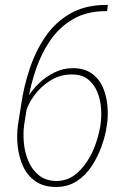

<svg xmlns="http://www.w3.org/2000/svg" viewBox="-20 -741 509 771"><path d="M404.8 -721.2H413.1L410.2 -696.3H403.3Q327.1 -695.8 272.7 -663.8Q218.3 -631.8 182.1 -579.1Q146 -526.4 124 -461.9Q102.1 -397.5 91.8 -332L77.1 -240.7Q72.3 -206.1 75.9 -166.7Q79.6 -127.4 94.7 -92.5Q109.9 -57.6 137.5 -36.1Q165 -14.6 207 -14.2Q247.1 -14.6 277.1 -36.4Q307.1 -58.1 329.3 -92Q351.6 -126 364.5 -164.1Q377.4 -202.1 382.8 -234.9Q388.2 -267.6 386 -303.5Q383.8 -339.4 371.1 -370.8Q358.4 -402.3 333.5 -422.4Q308.6 -442.4 267.6 -441.9Q222.2 -442.4 182.4 -417.7Q142.6 -393.1 115 -354.2Q87.4 -315.4 78.1 -272L61.5 -273.9Q68.4 -308.6 87.4 -343.3Q106.4 -377.9 135.3 -405.5Q164.1 -433.1 199 -450.2Q233.9 -467.3 272.5 -467.3Q318.8 -467.3 348.9 -445.6Q378.9 -423.8 393.6 -389.2Q408.2 -354.5 411.6 -313.7Q415 -272.9 408.7 -234.9Q403.3 -196.8 388.2 -154.3Q373 -111.8 348.6 -74.5Q324.2 -37.1 288.8 -13.9Q253.4 9.3 206.5 9.8Q155.3 9.8 122.6 -12.9Q89.8 -35.6 72.8 -73Q55.7 -110.4 51 -154.5Q46.4 -198.7 52.2 -239.7L65.4 -323.2Q75.7 -394 99.1 -464.6Q122.6 -535.2 161.6 -592.8Q200.7 -650.4 260.3 -685.5Q319.8 -720.7 404.8 -721.2Z"/></svg>

Font: Roboto Condensed Thin
Style: Italic
Weight: 250
Italic angle: -12°
Designer: Christian Robertson
Foundry: Google
Version: Version 3.008; 2023